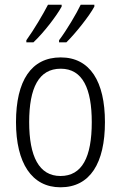

<svg xmlns="http://www.w3.org/2000/svg" viewBox="-20 -786 514 816"><path d="M381 -758V-766H323C306 -730 263 -657 231 -615V-606H262C301 -644 361 -720 381 -758ZM242 -758V-766H184C165 -729 124 -659 92 -615V-606H122C165 -646 221 -719 242 -758ZM426 -267C426 -439 363 -542 238 -542C113 -542 48 -443 48 -267C48 -93 115 10 237 10C363 10 426 -93 426 -267ZM104 -267C104 -413 145 -494 238 -494C332 -494 370 -408 370 -267C370 -118 329 -38 237 -38C146 -38 104 -121 104 -267Z"/></svg>

Font: Noto Sans Myanmar Condensed Light
Style: Regular
Weight: 300
Width: 3
Designer: Monotype Design Team
Foundry: Monotype Imaging Inc.
Version: Version 2.107